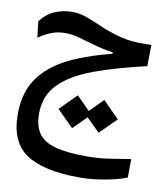

<svg xmlns="http://www.w3.org/2000/svg" viewBox="-83 -491 751 872"><g transform="rotate(10 293.0 -55.5)"><path d="M340.8 312Q176.3 312 96.4 258.8Q16.6 205.6 16.6 77.6Q16.6 -30.8 70.6 -99.6Q124.5 -168.5 223.6 -211.2Q322.8 -253.9 457 -282.2L458.5 -250.5L392.6 -259.3V-274.4Q371.1 -276.4 347.9 -281.5Q324.7 -286.6 297.4 -294.4Q258.8 -305.7 228.3 -314.2Q197.8 -322.8 164.1 -322.8Q129.9 -322.8 99.9 -310.5Q69.8 -298.3 43.9 -279.8L35.2 -354.5Q64 -392.1 101.8 -407.5Q139.6 -422.9 177.7 -422.9Q213.9 -422.9 245.6 -411.6Q277.3 -400.4 311.8 -384.8Q346.2 -369.1 391.1 -355.5Q421.9 -346.2 446.8 -342Q471.7 -337.9 498 -337.2Q524.4 -336.4 559.6 -337.4L558.1 -239.3Q418.5 -207.5 318.4 -170.4Q218.3 -133.3 164.8 -79.1Q111.3 -24.9 111.3 58.1Q111.3 111.8 133.3 146Q155.3 180.2 208.7 196Q262.2 211.9 355.5 211.9Q415 211.9 466.8 203.6Q518.6 195.3 559.6 189L558.6 274.4Q536.6 283.7 501.2 292.2Q465.8 300.8 424.1 306.4Q382.3 312 340.8 312ZM392.6 97.2 316.9 22 392.6 -54.2 468.3 22ZM270.5 97.2 194.8 22 270.5 -54.2 346.2 22Z"/></g></svg>

Font: Cascadia Code
Style: Regular
Weight: 400
Designer: Aaron Bell
Foundry: Saja Typeworks
Version: Version 2404.023